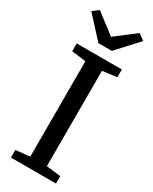

<svg xmlns="http://www.w3.org/2000/svg" viewBox="-245 -1027 864 1083"><g transform="rotate(30 186.5 -486.0)"><path d="M132 -59V-680.5L39.5 -692.5V-743H333.5V-692.5L240 -680.5V-59L333.5 -48.5V0H40V-49.5ZM145 -805.5 19.5 -942 58.5 -971.5 188.5 -872 318 -971.5 357.5 -942 232 -805.5Z"/></g></svg>

Font: Merriweather Light 18pt
Style: Regular
Weight: 400
Version: Version 2.100